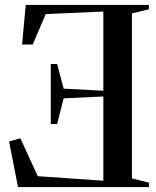

<svg xmlns="http://www.w3.org/2000/svg" viewBox="-20 -763 638 783"><path d="M518 -35.5 587.5 -18V0H53.5L17 -186L63 -199L134 -44.5L401.5 -26V-369.5L239.5 -362L213 -257H187V-502H213L239.5 -401.5L401.5 -393V-716L166.5 -705.5L113.5 -581.5H70L85 -743H587V-725L518 -708.5Z"/></svg>

Font: Merriweather 144pt Medium
Style: Regular
Weight: 500
Version: Version 2.100